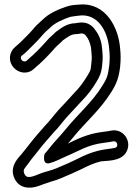

<svg xmlns="http://www.w3.org/2000/svg" viewBox="-20 -774 631 877"><path d="M101.2 -496.4C84.9 -484.8 65.4 -508.8 80.2 -520.2C89.7 -527.4 99.2 -535.9 107.7 -544.3L136.7 -573.3C145.1 -581.8 159.7 -596.7 168.5 -607.3C176.4 -617.5 187.8 -628.7 197.4 -637.2C204.1 -642.1 208.4 -646.6 210.5 -649.1C231.4 -669.4 266.1 -685.2 300.9 -697C311.4 -699.4 324.4 -700.2 338.7 -702.3C422.2 -715.1 472.6 -638 479.1 -547C481.5 -520.5 482.1 -508.6 479.1 -475.6C473.4 -427.8 468.1 -415.1 446.8 -381.2C401.5 -307.6 335.7 -252.3 277.5 -180.6C254.5 -151.6 227.2 -126 203.4 -94.5C196.8 -86.6 190.6 -77.9 183.3 -70.7C183.3 -70.7 170 -18.1 207.9 -29C233.1 -36.2 247.5 -44.5 275.9 -57.1C346.1 -86.8 379.7 -112.8 458.2 -122.2C479.2 -125.1 485 -125.7 497.9 -128.5C512.1 -130.9 520.5 -114.4 512.8 -103C507.2 -94.7 470.7 -95.9 427.9 -85.3C369.6 -70.7 337 -47.9 288.3 -27C248.5 -10.7 231.1 -0.7 198.6 7.8C177.4 13.4 158.2 20.5 138.9 28.7C106.7 39.9 97.7 33.9 91.2 19.6C81.2 -2.4 98.3 -8.5 120.5 -42.7C126.2 -50.3 131.9 -57.4 139.3 -66.2L158.7 -90.6C179.4 -117.6 202.4 -142.6 225.3 -169C247.4 -191.2 265.7 -217.2 283.4 -237.1C306.5 -261.6 333.8 -291 355.2 -314.8C380.4 -340.2 400.5 -367 419.4 -398.1C434.7 -423.5 443.6 -441 446.9 -478.5C450.6 -511.6 448.9 -522.6 446.9 -546.4L444.8 -564.8C441.4 -596.2 426.3 -624.5 409.4 -644.8C398.2 -658.7 378.2 -671 358 -671H346C338.5 -671 333 -668.8 324.8 -668C282.2 -667.4 254.8 -641.6 237.1 -629.8C235.3 -628.6 233.3 -626.8 232.2 -625.5C223.8 -615.9 207 -604.1 193 -587.2C184.7 -577.8 168.1 -559.5 159.3 -550.7L145.3 -536.7C134 -525.3 120.2 -513.3 109.4 -503.7ZM348.6 -621H355.7C363.7 -619.3 368 -616.5 370.6 -613.2C382.7 -598.7 390.8 -582.1 395.3 -558.3L397.1 -541.6C399.2 -517.3 400.5 -513 397.1 -483.5C394.3 -449.9 392.3 -450.1 376.6 -423.9C359.4 -395.7 341 -371.4 319.3 -349.7C319.1 -349.4 318.7 -349 318.4 -348.7C296.4 -324.1 269.4 -295.1 246.6 -270.9C225 -246.7 207.4 -221.8 189.3 -203.7C189 -203.4 188.5 -202.8 188.1 -202.4C164.8 -175.4 141.6 -150.4 119.3 -121.4L100.7 -97.8C93.7 -89.5 86.2 -80.2 80 -72C70.2 -58.9 19.6 -16.9 45.8 40.4C66.5 85.8 113.6 90.8 156.4 75.5C175.5 68.7 189.2 63.1 211.9 56C249.2 46.1 270.4 34.4 307.7 19C362.4 -4.4 389.6 -23.9 439.3 -36.5C463.7 -40.9 527 -35 554.2 -75C587 -123.3 546.3 -188.4 488 -177.5C475.3 -174.7 473.9 -174.8 451.8 -171.8C380.1 -163.2 338.1 -141 289.9 -118.2C298.1 -127.3 308 -138.6 316.5 -149.4C370 -215.2 439 -273.2 489.2 -354.8C512.4 -391.7 522.9 -419.3 528.9 -470.4C532.1 -505.9 531.3 -524.9 528.9 -551C522.1 -647.2 464.2 -761.8 345.5 -753.3C326.6 -752 306.8 -751.6 286.1 -744.7C247.6 -731.9 204.7 -714 174.3 -683.7C171.7 -681 168.7 -678.6 165.4 -675.7C153.3 -664.9 141.3 -653.6 129.5 -638.7C124.4 -632.6 108.4 -615.7 101.3 -608.7L72.9 -580.3C66.2 -574.4 57 -566.4 49 -559.2C36.3 -549 27.1 -532.3 25.6 -514.6C20.8 -458.3 89.2 -418.9 133.6 -458.3L142.1 -465.9C154.5 -475.9 169.4 -490.1 180.7 -501.3L194.7 -515.3C205.5 -526.2 221.2 -543.5 231 -554.8C239.6 -565 253.4 -574.7 267.5 -590C289.7 -605.2 305.8 -618 326 -618C334.3 -618 340.7 -619.4 348.6 -621Z"/></svg>

Font: HoneyBee
Style: Str
Weight: 700
Foundry: Cannot Into Space Fonts
Version: Version 0.89